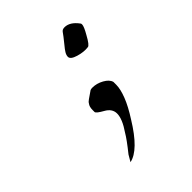

<svg xmlns="http://www.w3.org/2000/svg" viewBox="-118 -253 477 477"><g transform="rotate(-45 121.0 -14.5)"><path d="M65 162 75 145Q87 130 95 119Q103 108 107 101Q127 72 127 53Q127 36 109 26Q91 16 90 11V4Q90 -8 95 -14Q97 -18 103 -22Q109 -26 119 -33Q122 -36 129 -36Q144 -36 158.5 -28Q173 -20 176 -9V1Q176 16 167.5 38Q159 60 141 88Q100 155 65 162ZM192 -115Q177 -113 158.5 -118.5Q140 -124 140 -133Q140 -139 144 -145.5Q148 -152 154 -159Q171 -180 174.5 -185.5Q178 -191 186 -191Q205 -191 221 -169Q222 -168 222 -165Q222 -158 211 -139Q198 -115 192 -115Z"/></g></svg>

Font: Ephesis
Style: Regular
Weight: 400
Designer: Robert E. Leuschke
Foundry: Robert E. Leuschke
Version: Version 1.010; ttfautohint (v1.8.3)